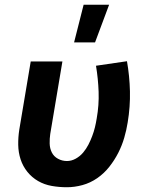

<svg xmlns="http://www.w3.org/2000/svg" viewBox="-20 -778 640 806"><path d="M261 8Q228 8 197 2.5Q166 -3 140 -18Q114 -33 95 -56.5Q76 -80 66.5 -109Q57 -138 56.5 -170Q56 -202 61 -234L109 -520H242L191 -216Q188 -196 188.5 -175.5Q189 -155 197.5 -138Q206 -121 223.5 -111.5Q241 -102 261 -102Q280 -102 298 -112Q316 -122 329 -137.5Q342 -153 351 -170.5Q360 -188 367 -206.5Q374 -225 378.5 -243.5Q383 -262 386 -281Q396 -337 394 -392.5Q392 -448 383 -502L513 -521Q524 -459 525.5 -394.5Q527 -330 516 -264Q511 -232 501.5 -199.5Q492 -167 476.5 -136.5Q461 -106 439 -78Q417 -50 388 -30Q359 -10 326 -1Q293 8 261 8ZM291 -600 331 -758H438L379 -600Z"/></svg>

Font: Iosevka Aile Extrabold Oblique
Style: Regular
Weight: 800
Italic angle: -9°
Designer: Belleve Invis
Foundry: Belleve Invis
Version: Version 31.1.0; ttfautohint (v1.8.4)